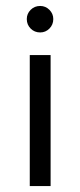

<svg xmlns="http://www.w3.org/2000/svg" viewBox="-20 -625 269 645"><path d="M80 0V-440H150V0ZM115 -516Q96 -516 83 -529Q70 -542 70 -561Q70 -579 83 -592Q96 -605 115 -605Q133 -605 146 -592Q159 -579 159 -561Q159 -542 146 -529Q133 -516 115 -516Z"/></svg>

Font: Teachers
Style: Regular
Weight: 400
Designer: Alfredo Marco Pradil, Chank Diesel
Version: Version 1.001